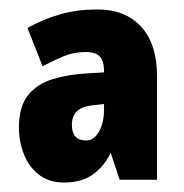

<svg xmlns="http://www.w3.org/2000/svg" viewBox="-20 -808 389 406"><path d="M186 -788Q245 -788 278.5 -751.5Q312 -715 312 -647V-428H233L214 -485Q201 -457 177 -439.5Q153 -422 115 -422Q84 -422 62.5 -438.5Q41 -455 30.5 -482Q20 -509 20 -538Q20 -583 39.5 -607Q59 -631 92.5 -641Q126 -651 167 -653L200 -655V-658Q200 -678 191.5 -688Q183 -698 161 -698Q136 -698 114.5 -689Q93 -680 70 -668L38 -749Q73 -768 108 -778Q143 -788 186 -788ZM173 -585Q132 -580 132 -544Q132 -511 162 -511Q179 -511 189.5 -530Q200 -549 200 -577V-588Z"/></svg>

Font: Noto Sans Malayalam UI ExtraCondensed Black
Style: Regular
Weight: 900
Width: 2
Designer: Jelle Bosma - Monotype Design Team
Foundry: Monotype Imaging Inc.
Version: Version 2.104; ttfautohint (v1.8.4.7-5d5b)